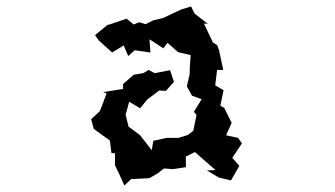

<svg xmlns="http://www.w3.org/2000/svg" viewBox="-20 -550 1040 596"><path d="M585 -78 649 -22 622 -21 659 1 697 10 723 -35 701 -60 731 -105 719 -122 682 -130 699 -169 676 -215 664 -222 674 -270 648 -285 654 -333H673L660 -394L654 -410L641 -418L613 -477L625 -476L584 -508L573 -530L541 -520L486 -494L456 -487L432 -475L412 -481L395 -474L373 -492L314 -472L319 -477L275 -441L287 -424L328 -387L364 -409L378 -376L398 -394L447 -387L444 -428L487 -400L500 -417L533 -388L572 -379L569 -341V-321L560 -282L576 -253L606 -242L582 -203L590 -193L580 -144L563 -131L534 -122H497L456 -113L451 -84L415 -130L379 -157L370 -194L381 -234L415 -214L437 -241L474 -269L495 -268L520 -296L508 -332L460 -323L441 -333L425 -323L395 -318L362 -289V-274L300 -264L311 -260L290 -205L263 -180L271 -150L297 -131L321 -114L326 -75L337 -74V-37L350 -10L366 26L387 6L444 3L471 -13L489 -27L517 -25L557 -31V-64Z"/></svg>

Font: チョークS
Style: Regular
Weight: 400
Designer: [Stick] Fontworks Inc.
Foundry: [Stick] Fontworks Inc.
Version: Version 1.200;FEAKit 1.0